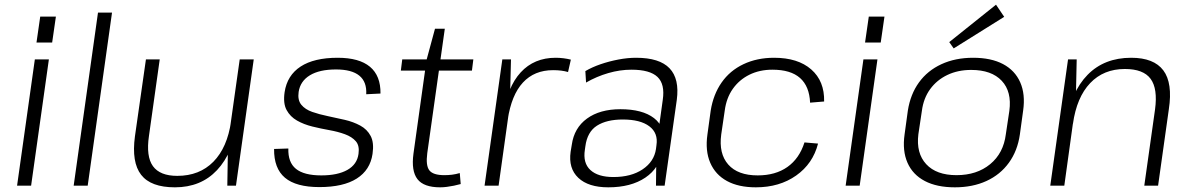

<svg xmlns="http://www.w3.org/2000/svg" viewBox="-20 -794 5092 821"><path d="M189 -540 113 0H53L129 -540ZM219 -723 203 -612H136L152 -723Z M459 -740 355 0H295L399 -740Z M617 -213Q604 -125 634 -83.5Q664 -42 738 -42Q833 -42 892.5 -102.5Q952 -163 968 -275L1007 -337L998 -276Q977 -140 908 -66.5Q839 7 728 7Q625 7 583.5 -46.5Q542 -100 557 -211L604 -540H663ZM989 0H952L955 -186L1005 -540H1065Z M1346 6Q1246 6 1198.5 -34Q1151 -74 1152 -157L1213 -159Q1211 -100 1245.5 -72Q1280 -44 1354 -44Q1424 -44 1465.5 -67.5Q1507 -91 1513 -136Q1518 -171 1501.5 -190Q1485 -209 1455 -220Q1425 -231 1388.5 -237.5Q1352 -244 1315.5 -253Q1279 -262 1250 -278.5Q1221 -295 1205.5 -323.5Q1190 -352 1197 -400Q1208 -472 1265.5 -509.5Q1323 -547 1424 -547Q1516 -547 1562 -508.5Q1608 -470 1607 -394L1546 -391Q1549 -444 1516.5 -470.5Q1484 -497 1417 -497Q1346 -497 1305 -472Q1264 -447 1257 -401Q1252 -366 1268.5 -346Q1285 -326 1315 -315.5Q1345 -305 1381.5 -297.5Q1418 -290 1454.5 -281.5Q1491 -273 1520.5 -257Q1550 -241 1565 -212.5Q1580 -184 1573 -136Q1563 -67 1505.5 -30.5Q1448 6 1346 6Z M1862 7Q1792 7 1765 -28Q1738 -63 1748 -137L1804 -538L1840 -671H1882L1807 -139Q1800 -86 1816 -65.5Q1832 -45 1880 -45Q1897 -45 1913 -47Q1929 -49 1946 -54L1950 -7Q1936 -3 1921 0Q1906 3 1891 5Q1876 7 1862 7ZM1700 -540H2004L1998 -492H1694Z M2128 -540H2165L2160 -343L2112 0H2052ZM2132 -301Q2149 -422 2206.5 -484.5Q2264 -547 2356 -547Q2372 -547 2388.5 -545Q2405 -543 2421 -539L2409 -486Q2382 -494 2345 -494Q2265 -494 2216 -441Q2167 -388 2151 -282Z M2787 -172 2814 -367Q2824 -434 2791.5 -465Q2759 -496 2680 -496Q2631 -496 2581 -481.5Q2531 -467 2486 -441L2483 -490Q2512 -507 2548.5 -519.5Q2585 -532 2624.5 -539.5Q2664 -547 2700 -547Q2800 -547 2843 -502Q2886 -457 2874 -367L2822 0H2785ZM2581 7Q2496 7 2453 -33.5Q2410 -74 2420 -145L2425 -175Q2435 -247 2490 -287Q2545 -327 2633 -327Q2727 -327 2776.5 -289Q2826 -251 2816 -180L2811 -148Q2801 -76 2739.5 -34.5Q2678 7 2581 7ZM2603 -37Q2679 -37 2728 -70Q2777 -103 2785 -157L2787 -173Q2795 -225 2756.5 -254Q2718 -283 2643 -283Q2574 -283 2532.5 -256.5Q2491 -230 2483 -168L2481 -154Q2472 -97 2504.5 -67Q2537 -37 2603 -37Z M3212 7Q3138 7 3088.5 -20Q3039 -47 3017 -98Q2995 -149 3005 -219L3019 -321Q3030 -390 3065.5 -441Q3101 -492 3159 -519.5Q3217 -547 3290 -547Q3392 -547 3449 -497Q3506 -447 3504 -360L3444 -355Q3441 -425 3401 -460.5Q3361 -496 3283 -496Q3228 -496 3184.5 -474.5Q3141 -453 3113.5 -414Q3086 -375 3079 -321L3064 -219Q3053 -137 3094 -90.5Q3135 -44 3220 -44Q3296 -44 3347 -80Q3398 -116 3420 -185L3478 -180Q3456 -94 3384.5 -43.5Q3313 7 3212 7Z M3732 -540 3656 0H3596L3672 -540ZM3762 -723 3746 -612H3679L3695 -723Z M4063 7Q3986 7 3934.5 -20Q3883 -47 3860.5 -98Q3838 -149 3848 -219L3862 -321Q3873 -391 3909.5 -441.5Q3946 -492 4005.5 -519.5Q4065 -547 4141 -547Q4218 -547 4269 -520Q4320 -493 4342.5 -442Q4365 -391 4355 -321L4341 -219Q4331 -149 4294 -98Q4257 -47 4198 -20Q4139 7 4063 7ZM4070 -45Q4157 -45 4214 -92Q4271 -139 4281 -220L4296 -320Q4307 -402 4263.5 -448.5Q4220 -495 4133 -495Q4076 -495 4031 -473.5Q3986 -452 3957.5 -413Q3929 -374 3922 -320L3907 -220Q3897 -139 3940.5 -92Q3984 -45 4070 -45ZM4274 -722 4058 -587 4039 -614 4239 -774Z M4919 -326Q4931 -415 4900 -457Q4869 -499 4790 -499Q4699 -499 4641.5 -438.5Q4584 -378 4568 -265L4529 -203L4538 -264Q4559 -401 4630.5 -474Q4702 -547 4817 -547Q4914 -547 4954.5 -493Q4995 -439 4978 -327L4932 0H4873ZM4547 -540H4584L4580 -354L4531 0H4471Z"/></svg>

Font: Pathway Extreme 28pt ExtraLight
Style: Italic
Weight: 250
Italic angle: -8°
Designer: Eduardo Rodriguez Tunni
Foundry: Eduardo Rodriguez Tunni
Version: Version 1.001;gftools[0.9.26]